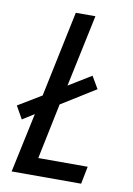

<svg xmlns="http://www.w3.org/2000/svg" viewBox="-87 -767 567 819"><g transform="rotate(10 196.5 -357.0)"><path d="M22 0H323L338 -76H124L174 -317L322 -409L291 -462L193 -402L259 -714H174L96 -342L-5 -281L26 -226L77 -258Z"/></g></svg>

Font: Noto Sans Display SemiCondensed
Style: Italic
Weight: 400
Width: 4
Italic angle: -12°
Designer: Monotype Design Team
Foundry: Monotype Imaging Inc.
Version: Version 1.900